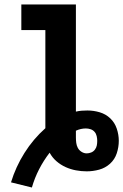

<svg xmlns="http://www.w3.org/2000/svg" viewBox="-20 -755 549 855"><path d="M122 80 29 57Q50 -12 89 -74Q128 -136 182 -184V-621H75V-735H318V-258Q331 -261 343.5 -262Q356 -263 369 -263Q397 -263 424 -255Q451 -247 471 -228Q491 -209 500 -182Q509 -155 509 -128Q509 -100 500 -72.5Q491 -45 470 -26Q449 -7 421.5 0.5Q394 8 366 8Q342 8 318 3.5Q294 -1 272 -11Q250 -21 231.5 -37Q213 -53 201 -75Q174 -40 154 -1Q134 38 122 80ZM366 -72Q376 -72 386 -76Q396 -80 402.5 -88.5Q409 -97 411 -107Q413 -117 413 -128Q413 -138 410.5 -149Q408 -160 401 -168Q394 -176 383.5 -179.5Q373 -183 362 -183Q351 -183 340 -180.5Q329 -178 318 -173V-143Q318 -131 319.5 -119Q321 -107 326.5 -96.5Q332 -86 343 -79Q354 -72 366 -72Z"/></svg>

Font: Iosevka Curly Heavy
Style: Regular
Weight: 900
Monospace: yes
Designer: Belleve Invis
Foundry: Belleve Invis
Version: Version 22.1.2; ttfautohint (v1.8.4)